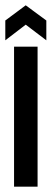

<svg xmlns="http://www.w3.org/2000/svg" viewBox="-22 -704 195 724"><path d="M31 0V-528H119.7V0ZM-2 -552V-626.7L75 -684L152.7 -626.7V-552L75 -611Z"/></svg>

Font: Bricolage Grotesque 96pt ExtraBold Condensed
Style: Regular
Weight: 800
Width: 3
Version: Version 1.001;gftools[0.9.33.dev8+g029e19f]